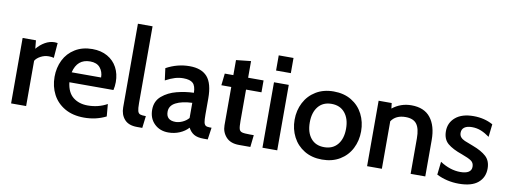

<svg xmlns="http://www.w3.org/2000/svg" viewBox="-61 -1086 3796 1433"><g transform="rotate(10 1836.5 -370.0)"><path d="M59 -496H160L166 -433Q193 -466 228 -486Q263 -506 301 -506Q311 -506 323 -504L314 -390Q298 -395 276 -395Q243 -395 214 -379.5Q185 -364 173 -343V0H59Z M344 -252Q344 -322 372.5 -379.5Q401 -437 456.5 -471Q512 -505 587 -505Q653 -505 701.5 -477.5Q750 -450 775.5 -402Q801 -354 801 -292Q801 -260 794 -231H460Q469 -154 513.5 -119Q558 -84 624 -84Q705 -84 771 -121L779 -28Q703 10 613 10Q527 10 466.5 -25Q406 -60 375 -119.5Q344 -179 344 -252ZM687 -307Q687 -351 662 -381Q637 -411 586 -411Q489 -411 464 -307Z M888 -116V-750H999V-168Q999 -126 1004 -108.5Q1009 -91 1022 -86Q1035 -81 1066 -81L1055 10H1015Q951 10 919.5 -25.5Q888 -61 888 -116Z M1104 -137Q1104 -202 1150 -241Q1196 -280 1260.5 -296.5Q1325 -313 1389 -315Q1388 -367 1366 -387.5Q1344 -408 1293 -408Q1261 -408 1229.5 -398.5Q1198 -389 1159 -368L1147 -459Q1231 -505 1324 -505Q1414 -505 1458 -455.5Q1502 -406 1502 -292V-169Q1502 -130 1505.5 -112.5Q1509 -95 1518.5 -88Q1528 -81 1550 -81H1564L1551 10H1520Q1472 10 1445.5 -6Q1419 -22 1403 -53Q1377 -24 1337 -7Q1297 10 1251 10Q1187 10 1145.5 -30.5Q1104 -71 1104 -137ZM1390 -124V-239Q1313 -236 1266.5 -212Q1220 -188 1220 -142Q1220 -77 1291 -77Q1316 -77 1343.5 -89.5Q1371 -102 1390 -124Z M1656 -116V-406H1581L1591 -496H1656V-610L1768 -622V-496H1885V-406H1768V-168Q1768 -124 1773 -107.5Q1778 -91 1794.5 -86Q1811 -81 1854 -81H1884L1874 10H1788Q1723 10 1689.5 -27Q1656 -64 1656 -116Z M1964 -700H2076V-585H1964ZM1964 -496H2076V0H1964Z M2164 -248Q2164 -319 2194.5 -378Q2225 -437 2282 -471.5Q2339 -506 2416 -506Q2494 -506 2551 -471.5Q2608 -437 2638 -378Q2668 -319 2668 -248Q2668 -177 2638 -118Q2608 -59 2551 -24.5Q2494 10 2416 10Q2339 10 2282 -24.5Q2225 -59 2194.5 -118Q2164 -177 2164 -248ZM2554 -248Q2554 -323 2517.5 -367.5Q2481 -412 2416 -412Q2351 -412 2315 -367.5Q2279 -323 2279 -248Q2279 -172 2315 -128Q2351 -84 2416 -84Q2481 -84 2517.5 -128Q2554 -172 2554 -248Z M2757 -496H2856L2861 -455Q2924 -505 3005 -505Q3102 -505 3150 -444Q3198 -383 3198 -276V0H3087V-269Q3087 -343 3061.5 -377Q3036 -411 2977 -411Q2903 -411 2869 -360V0H2757Z M3284 -29 3295 -128Q3372 -78 3449 -78Q3490 -78 3511.5 -91.5Q3533 -105 3533 -132Q3533 -162 3511 -177Q3489 -192 3439 -210Q3366 -235 3328.5 -267Q3291 -299 3291 -360Q3291 -424 3339.5 -465Q3388 -506 3476 -506Q3558 -506 3623 -470L3612 -373Q3579 -397 3547 -410Q3515 -423 3478 -423Q3441 -423 3421 -408.5Q3401 -394 3401 -367Q3401 -347 3412 -334Q3423 -321 3443.5 -312Q3464 -303 3508 -287Q3575 -262 3610.5 -229.5Q3646 -197 3646 -138Q3646 -71 3598 -30.5Q3550 10 3453 10Q3362 10 3284 -29Z"/></g></svg>

Font: Cabin SemiBold
Style: Regular
Weight: 600
Designer: Pablo Impallari
Foundry: Pablo Impallari. http://www.impallari.com Igino Marini. http://www.ikern.com
Version: Version 2.001